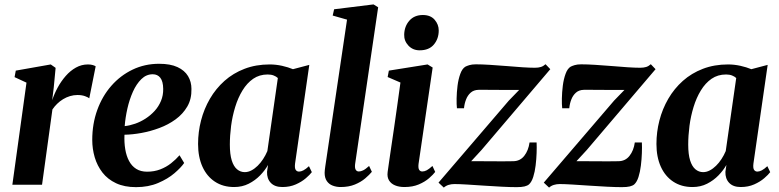

<svg xmlns="http://www.w3.org/2000/svg" viewBox="-20 -837 3530 870"><path d="M36 0 100 -462.5 46 -487.5 51.5 -517 210 -545 232 -529.5 223.5 -440 216.5 -383Q226 -412 241.5 -440.5Q257 -469 277.8 -492.8Q298.5 -516.5 324 -530.8Q349.5 -545 378.5 -545Q391.5 -545 400.5 -542.2Q409.5 -539.5 413.5 -536.5L384.5 -391.5Q380.5 -395.5 365.8 -401Q351 -406.5 331 -406.5Q314 -406.5 297.2 -401.5Q280.5 -396.5 265.8 -387.5Q251 -378.5 238.8 -366.5Q226.5 -354.5 217.5 -341L170.5 0Z M814.5 -98.5Q800.5 -78 770.5 -52.2Q740.5 -26.5 696.5 -7.8Q652.5 11 596.5 11Q543.5 11 505.8 -6.8Q468 -24.5 444.2 -55.2Q420.5 -86 409.2 -124.2Q398 -162.5 398 -203Q398 -276 420.8 -338.8Q443.5 -401.5 484.5 -448.2Q525.5 -495 580.8 -521.5Q636 -548 701 -548Q752 -548 784.2 -533Q816.5 -518 832 -492.2Q847.5 -466.5 847.5 -434Q848.5 -388 828.5 -354Q808.5 -320 775.5 -296Q742.5 -272 702.2 -257Q662 -242 620.8 -234.5Q579.5 -227 544 -226.5Q542.5 -191.5 547.5 -161Q552.5 -130.5 564.8 -107.5Q577 -84.5 597.2 -71.8Q617.5 -59 646.5 -59Q679 -59 706.2 -69.5Q733.5 -80 755.2 -97.2Q777 -114.5 793.5 -133.5ZM672 -500.5Q643 -500.5 620.5 -478.5Q598 -456.5 582.2 -421.2Q566.5 -386 557.2 -345Q548 -304 545 -265.5Q568 -268 592.5 -276.5Q617 -285 639.8 -299.8Q662.5 -314.5 680.8 -334.5Q699 -354.5 709.5 -379.8Q720 -405 719.5 -434.5Q719 -468.5 706.5 -484.5Q694 -500.5 672 -500.5Z M1317 -96Q1314.5 -75.5 1319.8 -67.5Q1325 -59.5 1335 -59.5Q1344 -59.5 1355 -65.2Q1366 -71 1380 -84L1393 -57Q1384.5 -45.5 1366 -29.5Q1347.5 -13.5 1320.5 -1.5Q1293.5 10.5 1259.5 10.5Q1225 10.5 1207 -8.5Q1189 -27.5 1190 -58.5L1194.5 -89.5Q1181 -65.5 1158.8 -42.5Q1136.5 -19.5 1107 -4.5Q1077.5 10.5 1041 10.5Q990.5 10.5 953.8 -13.8Q917 -38 897.2 -82Q877.5 -126 877.5 -184.5Q877.5 -239 891 -291.2Q904.5 -343.5 931.2 -389.5Q958 -435.5 997.2 -470.5Q1036.5 -505.5 1088 -525.2Q1139.5 -545 1202 -545Q1230 -545 1258 -538.8Q1286 -532.5 1307.5 -523.5L1381.5 -543ZM1239 -483.5Q1231.5 -490.5 1220 -495Q1208.5 -499.5 1193 -499.5Q1155.5 -499.5 1127.2 -480Q1099 -460.5 1078.8 -427.2Q1058.5 -394 1045.8 -352.5Q1033 -311 1027.2 -266.8Q1021.5 -222.5 1021.5 -181.5Q1021.5 -138 1030 -110.5Q1038.5 -83 1054 -70Q1069.5 -57 1089 -57Q1104.5 -57 1119.2 -64.8Q1134 -72.5 1147.5 -85.8Q1161 -99 1172.2 -116.2Q1183.5 -133.5 1191.5 -152.5Z M1589 -93Q1587 -76 1591.8 -68Q1596.5 -60 1606 -60Q1614.5 -60 1625.2 -65Q1636 -70 1652.5 -85L1665 -58.5Q1654 -45 1635 -28.8Q1616 -12.5 1588.2 -1Q1560.5 10.5 1523.5 10.5Q1504.5 10.5 1487.8 4.2Q1471 -2 1461 -16.5Q1451 -31 1451 -54Q1451 -59 1451.8 -66.5Q1452.5 -74 1453.8 -82.2Q1455 -90.5 1456 -97L1552.5 -748L1487.5 -766.5L1494 -795L1672.5 -817L1693.5 -804Z M1812.5 10.5Q1788.5 10.5 1770.2 3Q1752 -4.5 1742.8 -19.5Q1733.5 -34.5 1736.5 -57.5Q1738.5 -73 1742.8 -102.2Q1747 -131.5 1753 -172Q1759 -212.5 1766 -260.2Q1773 -308 1780.2 -359.8Q1787.5 -411.5 1794.5 -463L1736.5 -488L1742 -517L1917.5 -545L1940.5 -531L1876.5 -94Q1874.5 -75.5 1879.2 -67.8Q1884 -60 1893.5 -60Q1903.5 -60 1913.8 -65.5Q1924 -71 1939.5 -85L1952 -58Q1943 -46 1924.5 -29.8Q1906 -13.5 1878 -1.5Q1850 10.5 1812.5 10.5ZM1881.5 -609Q1850.5 -609 1830.5 -630.5Q1810.5 -652 1811.5 -680.5Q1812.5 -718 1835 -743.5Q1857.5 -769 1896 -769Q1931 -769 1949.5 -747.5Q1968 -726 1968 -699Q1968 -661.5 1946 -635.2Q1924 -609 1881.5 -609Z M2332.5 -429.5Q2319.5 -429.5 2300.5 -429.5Q2281.5 -429.5 2260 -429.5Q2238.5 -429.5 2217.5 -429.8Q2196.5 -430 2178.5 -430Q2160.5 -430 2149 -430Q2126.5 -429.5 2112.8 -417.2Q2099 -405 2091.8 -386.2Q2084.5 -367.5 2082.5 -346.5H2050.5Q2048.5 -363 2049 -390.8Q2049.5 -418.5 2053.2 -448.5Q2057 -478.5 2065.8 -502.5Q2074.5 -526.5 2089 -535Q2094.5 -538 2106.5 -541.8Q2118.5 -545.5 2136.5 -545.5Q2163.5 -545.5 2200 -543.2Q2236.5 -541 2274.8 -537.8Q2313 -534.5 2347.2 -532.2Q2381.5 -530 2403.5 -530Q2419.5 -530 2430.8 -533.5Q2442 -537 2452 -546L2473.5 -523.5L2162 -157.5L2115 -106.5Q2134 -106.5 2158.5 -106.5Q2183 -106.5 2209 -106.2Q2235 -106 2259.8 -106Q2284.5 -106 2304.5 -106.5Q2336.5 -106.5 2355.5 -130.8Q2374.5 -155 2379.5 -191.5H2411.5Q2412.5 -171 2411.5 -143.2Q2410.5 -115.5 2407 -86.8Q2403.5 -58 2396.2 -35.2Q2389 -12.5 2377 -1.5Q2370 4.5 2356.8 7.8Q2343.5 11 2321 11Q2292.5 11 2253.5 9Q2214.5 7 2173.2 4.2Q2132 1.5 2096.2 -0.8Q2060.5 -3 2039 -3Q2025 -3 2012.8 0.8Q2000.5 4.5 1991 13L1967 -9.5L2285.5 -381Z M2809.5 -429.5Q2796.5 -429.5 2777.5 -429.5Q2758.5 -429.5 2737 -429.5Q2715.5 -429.5 2694.5 -429.8Q2673.5 -430 2655.5 -430Q2637.5 -430 2626 -430Q2603.5 -429.5 2589.8 -417.2Q2576 -405 2568.8 -386.2Q2561.5 -367.5 2559.5 -346.5H2527.5Q2525.5 -363 2526 -390.8Q2526.5 -418.5 2530.2 -448.5Q2534 -478.5 2542.8 -502.5Q2551.5 -526.5 2566 -535Q2571.5 -538 2583.5 -541.8Q2595.5 -545.5 2613.5 -545.5Q2640.5 -545.5 2677 -543.2Q2713.5 -541 2751.8 -537.8Q2790 -534.5 2824.2 -532.2Q2858.5 -530 2880.5 -530Q2896.5 -530 2907.8 -533.5Q2919 -537 2929 -546L2950.5 -523.5L2639 -157.5L2592 -106.5Q2611 -106.5 2635.5 -106.5Q2660 -106.5 2686 -106.2Q2712 -106 2736.8 -106Q2761.5 -106 2781.5 -106.5Q2813.5 -106.5 2832.5 -130.8Q2851.5 -155 2856.5 -191.5H2888.5Q2889.5 -171 2888.5 -143.2Q2887.5 -115.5 2884 -86.8Q2880.5 -58 2873.2 -35.2Q2866 -12.5 2854 -1.5Q2847 4.5 2833.8 7.8Q2820.5 11 2798 11Q2769.5 11 2730.5 9Q2691.5 7 2650.2 4.2Q2609 1.5 2573.2 -0.8Q2537.5 -3 2516 -3Q2502 -3 2489.8 0.8Q2477.5 4.5 2468 13L2444 -9.5L2762.5 -381Z M3394 -96Q3391.5 -75.5 3396.8 -67.5Q3402 -59.5 3412 -59.5Q3421 -59.5 3432 -65.2Q3443 -71 3457 -84L3470 -57Q3461.5 -45.5 3443 -29.5Q3424.5 -13.5 3397.5 -1.5Q3370.5 10.5 3336.5 10.5Q3302 10.5 3284 -8.5Q3266 -27.5 3267 -58.5L3271.5 -89.5Q3258 -65.5 3235.8 -42.5Q3213.5 -19.5 3184 -4.5Q3154.5 10.5 3118 10.5Q3067.5 10.5 3030.8 -13.8Q2994 -38 2974.2 -82Q2954.5 -126 2954.5 -184.5Q2954.5 -239 2968 -291.2Q2981.5 -343.5 3008.2 -389.5Q3035 -435.5 3074.2 -470.5Q3113.5 -505.5 3165 -525.2Q3216.5 -545 3279 -545Q3307 -545 3335 -538.8Q3363 -532.5 3384.5 -523.5L3458.5 -543ZM3316 -483.5Q3308.5 -490.5 3297 -495Q3285.5 -499.5 3270 -499.5Q3232.5 -499.5 3204.2 -480Q3176 -460.5 3155.8 -427.2Q3135.5 -394 3122.8 -352.5Q3110 -311 3104.2 -266.8Q3098.5 -222.5 3098.5 -181.5Q3098.5 -138 3107 -110.5Q3115.5 -83 3131 -70Q3146.5 -57 3166 -57Q3181.5 -57 3196.2 -64.8Q3211 -72.5 3224.5 -85.8Q3238 -99 3249.2 -116.2Q3260.5 -133.5 3268.5 -152.5Z"/></svg>

Font: Merriweather 72pt
Style: Bold Italic
Weight: 700
Italic angle: -7.8°
Version: Version 2.101